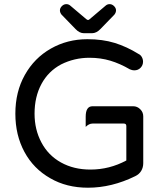

<svg xmlns="http://www.w3.org/2000/svg" viewBox="-20 -878 779 909"><path d="M337.9 -740.2 271.5 -808.6Q263.7 -818.4 263.7 -829.1Q263.7 -839.8 272.9 -849.1Q282.2 -858.4 293.9 -858.4Q304.7 -858.4 312.5 -851.6L388.7 -787.1Q394.5 -783.2 396.5 -783.2Q400.4 -783.2 404.3 -787.1L480.5 -851.6Q488.3 -858.4 499 -858.4Q510.7 -858.4 520 -849.1Q529.3 -839.8 529.3 -829.1Q529.3 -818.4 521.5 -808.6L455.1 -740.2Q436.5 -720.7 415 -720.7H377.9Q356.4 -720.7 337.9 -740.2ZM217.8 -34.2Q138.7 -79.1 95.7 -158.7Q52.7 -238.3 52.7 -339.8Q52.7 -443.4 97.7 -523.4Q142.6 -603.5 220.7 -647.9Q298.8 -692.4 393.6 -692.4Q465.8 -692.4 522.9 -674.8Q580.1 -657.2 636.7 -622.1Q645.5 -618.2 651.4 -607.9Q657.2 -597.7 657.2 -585.9Q657.2 -569.3 645.5 -557.1Q633.8 -544.9 615.2 -544.9Q606.4 -544.9 594.7 -549.8Q547.9 -577.1 502 -590.8Q456.1 -604.5 403.3 -604.5Q332 -604.5 269.5 -573.2Q209 -541 176.3 -480.5Q143.6 -419.9 143.6 -339.8Q143.6 -264.6 175.8 -204.1Q208 -142.6 268.6 -108.9Q329.1 -75.2 408.2 -75.2Q498 -75.2 578.1 -118.2V-281.2Q578.1 -293 566.4 -293H418Q401.4 -293 385.7 -277.3Q385.7 -293 385.7 -325.2Q385.7 -375 418 -375H610.4Q629.9 -375 644 -360.8Q658.2 -346.7 658.2 -327.1V-105.5Q658.2 -85 648.4 -68.8Q638.7 -52.7 620.1 -43.9Q508.8 10.7 396.5 10.7Q294.9 10.7 217.8 -34.2Z"/></svg>

Font: YuPearl-Regular
Style: Regular
Weight: 400
Designer: Max Yao
Foundry: Max-Everyday
Version: Version 1.011; ttfautohint (v1.8.3)